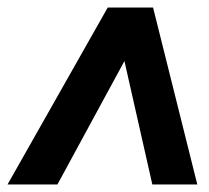

<svg xmlns="http://www.w3.org/2000/svg" viewBox="-36 -648 554 508"><path d="M-16 -160 249 -628H369L486 -160H367L280 -545H325L116 -160Z"/></svg>

Font: Nunito Sans 10pt Condensed Black
Style: Italic
Weight: 900
Width: 3
Italic angle: -9°
Designer: Vernon Adams
Foundry: Vernon Adams
Version: Version 3.101;gftools[0.9.27]